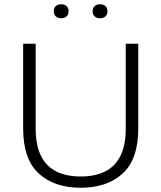

<svg xmlns="http://www.w3.org/2000/svg" viewBox="-20 -874 760 904"><path d="M360 10Q235 10 162 -57.5Q89 -125 89 -269V-668H148V-269Q148 -189 173.5 -139Q199 -89 246.5 -66Q294 -43 360 -43Q426 -43 473.5 -66Q521 -89 546.5 -139Q572 -189 572 -269V-668H631V-269Q631 -125 558 -57.5Q485 10 360 10ZM451 -788Q435 -788 425.5 -797Q416 -806 416 -821Q416 -836 425.5 -845Q435 -854 451 -854Q467 -854 476.5 -845Q486 -836 486 -821Q486 -806 476.5 -797Q467 -788 451 -788ZM268 -788Q252 -788 242.5 -797Q233 -806 233 -821Q233 -836 242.5 -845Q252 -854 268 -854Q284 -854 293.5 -845Q303 -836 303 -821Q303 -806 293.5 -797Q284 -788 268 -788Z"/></svg>

Font: Gantari Light
Style: Regular
Weight: 300
Designer: Anugrah Pasau
Foundry: Lafontype
Version: Version 1.000; ttfautohint (v1.8.3)